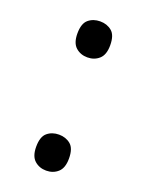

<svg xmlns="http://www.w3.org/2000/svg" viewBox="-113 -609 520 682"><g transform="rotate(20 147.0 -268.0)"><path d="M147 -414Q121 -414 103 -430Q85 -446 85 -482Q85 -520 103 -535Q121 -550 147 -550Q173 -550 191 -535Q209 -520 209 -482Q209 -446 191 -430Q173 -414 147 -414ZM147 14Q121 14 103 -2Q85 -18 85 -54Q85 -92 103 -107Q121 -122 147 -122Q173 -122 191 -107Q209 -92 209 -54Q209 -18 191 -2Q173 14 147 14Z"/></g></svg>

Font: ukannada25
Style: Book
Weight: 400
Designer: Jelle Bosma - Monotype Design Team
Foundry: Monotype Imaging Inc.
Version: Version 2.003